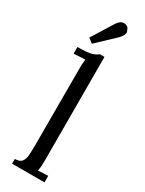

<svg xmlns="http://www.w3.org/2000/svg" viewBox="-195 -756 594 785"><g transform="rotate(30 102.0 -363.0)"><path d="M25.7 -22.4Q48.8 -22.4 57.8 -34.1Q66.7 -45.8 68.2 -66.6Q69.7 -87.3 69.7 -114V-469.4Q69.7 -481.1 70 -492.1Q70.4 -503.1 72.2 -518.2Q58.7 -517.8 45.5 -516.9Q32.3 -516 18.7 -515.2V-546.8Q68.2 -546.8 86.2 -553Q104.1 -559.2 112.6 -566.9H134.6L135.3 -79.6Q135.3 -64.5 134.6 -53Q133.8 -41.4 131.3 -28.6Q143 -29.3 154.9 -29.9Q166.9 -30.4 178.6 -30.8V0H25.7ZM62.7 -587.5 41.4 -604.7 104.5 -705.9Q115.9 -722 126.3 -725Q136.8 -727.9 144.1 -725Q151.4 -722 153.3 -720.2Q158 -716.5 162.6 -702.6Q167.2 -688.7 146.7 -667Z"/></g></svg>

Font: Parastoo
Style: Regular
Weight: 400
Foundry: Saber Rastikerdar (saber.rastikerdar@gmail.com)
Version: Version 3.000